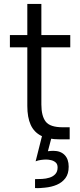

<svg xmlns="http://www.w3.org/2000/svg" viewBox="-20 -704 406 970"><path d="M282 0Q224 0 188 -18Q152 -36 135 -73.5Q118 -111 118 -169V-465H30V-527H118V-684H189V-527H335V-465H189V-176Q189 -118 211 -89.5Q233 -61 297 -61H332V0ZM207 244Q196 245 183.5 246Q171 247 157 246V201Q174 201 193 200Q212 199 230 193.5Q248 188 259.5 175.5Q271 163 271 142Q271 125 261 116.5Q251 108 237.5 105Q224 102 213 102Q202 102 187 104Q172 106 160 111L192 -16H242L222 60Q230 59 236.5 58.5Q243 58 249 58Q286 58 306.5 79Q327 100 327 138Q327 174 310.5 196Q294 218 267 229.5Q240 241 207 244Z"/></svg>

Font: Onest Light
Style: Regular
Weight: 300
Designer: Dmitri Voloshin, Andrey Kudryavtsev
Foundry: Dmitri Voloshin, Andrey Kudryavtsev
Version: Version 1.000;gftools[0.9.33]